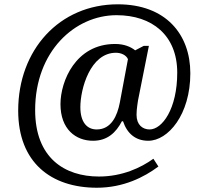

<svg xmlns="http://www.w3.org/2000/svg" viewBox="-20 -734 961 896"><path d="M868.2 -392.1C868.2 -573.2 754.4 -713.9 529.8 -713.9C256.8 -713.9 64.9 -501 64.9 -217.8C64.9 23.9 217.8 142.1 432.1 142.1C555.7 142.1 652.8 92.8 719.2 43L695.8 6.8C638.2 48.3 550.8 89.8 441.9 89.8C280.8 89.8 144 2.4 144 -220.2C144 -494.1 329.1 -663.1 523.9 -663.1C689.9 -663.1 807.1 -569.3 807.1 -395C807.1 -225.6 736.8 -129.9 678.2 -129.9C646 -129.9 617.2 -150.9 617.2 -198.2C617.2 -211.9 618.7 -228.5 620.6 -241.7C622.1 -249.5 623 -257.3 624 -265.1L674.8 -520H650.9L610.8 -499C590.8 -515.1 560.1 -528.8 517.1 -528.8C333 -528.8 262.2 -355 262.2 -248C262.2 -130.9 333.5 -77.1 414.1 -77.1C481.4 -77.1 521.5 -115.7 548.8 -168H554.2C573.2 -110.8 612.8 -77.1 671.9 -77.1C764.2 -77.1 868.2 -198.7 868.2 -392.1ZM355 -233.9C355 -318.8 400.9 -487.8 521 -487.8C544.9 -487.8 568.8 -477.1 577.1 -458L539.1 -254.9C527.3 -193.8 499.5 -129.9 431.2 -129.9C386.2 -129.9 355 -163.6 355 -233.9Z"/></svg>

Font: Gandom
Style: Regular
Weight: 400
Foundry: DejaVu fonts team - Redesigned by Saber Rastikerdar - Based on Samim Font
Version: Version 0.8